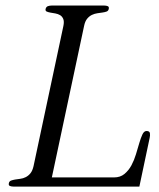

<svg xmlns="http://www.w3.org/2000/svg" viewBox="-20 -687 585 707"><path d="M493.2 0H28.8Q22.5 0 16.6 -2.2Q10.7 -4.4 12.7 -12.7Q14.2 -19.5 20.5 -22Q26.9 -24.4 35.6 -25.9Q44.4 -27.3 54.7 -28.6Q64.9 -29.8 74.7 -34.7Q84.5 -39.6 92 -48.8Q99.6 -58.1 103.5 -75.2L213.4 -591.3Q216.8 -607.9 212.9 -617.2Q209 -626.5 201.4 -631.1Q193.8 -635.7 183.8 -637.5Q173.8 -639.2 165.5 -640.6Q157.2 -642.1 151.9 -644.5Q146.5 -647 147.9 -653.8Q149.9 -662.1 156.5 -664.3Q163.1 -666.5 169.4 -666.5H364.7Q371.1 -666.5 376.7 -664.3Q382.3 -662.1 380.4 -653.8Q378.9 -647 372.6 -644.5Q366.2 -642.1 357.4 -640.9Q348.6 -639.6 338.4 -638.2Q328.1 -636.7 318.4 -632.1Q308.6 -627.4 300.8 -617.9Q293 -608.4 289.6 -591.3L170.9 -33.7H399.9Q422.9 -33.7 438.2 -46.4Q453.6 -59.1 463.9 -78.1Q474.1 -97.2 480.7 -119.1Q487.3 -141.1 492.9 -160.2Q498.5 -179.2 504.4 -191.9Q510.3 -204.6 519.5 -204.6Q530.8 -204.6 532 -196.5Q533.2 -188.5 531.2 -179.7Z"/></svg>

Font: Atsinvsda
Style: Italic
Weight: 400
Italic angle: -12°
Designer: Al Webster
Foundry: Al Webster and Michael Everson
Version: Version 2.000